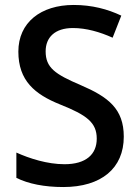

<svg xmlns="http://www.w3.org/2000/svg" viewBox="-20 -744 561 774"><path d="M479 -193C479 -305 417 -353 305 -401C202 -445 164 -471 164 -537C164 -593 201 -631 274 -631C328 -631 383 -615 434 -592L469 -681C414 -707 351 -724 277 -724C144 -724 54 -653 54 -536C54 -419 120 -364 222 -323C330 -280 370 -250 370 -185C370 -122 327 -82 240 -82C171 -82 99 -105 46 -129V-27C94 -3 159 10 235 10C389 10 479 -66 479 -193Z"/></svg>

Font: Noto Sans Thai Medium
Style: Regular
Weight: 500
Designer: Monotype Design Team
Foundry: Monotype Imaging Inc.
Version: Version 1.901